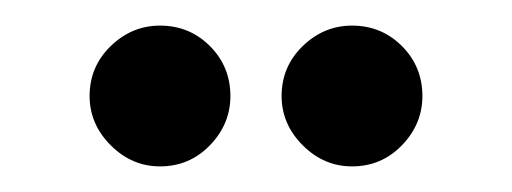

<svg xmlns="http://www.w3.org/2000/svg" viewBox="-20 -700 400 150"><path d="M200 -625Q200 -648 216.5 -664Q233 -680 255 -680Q278 -680 294 -664Q310 -648 310 -625Q310 -603 294 -586.5Q278 -570 255 -570Q233 -570 216.5 -586.5Q200 -603 200 -625ZM105 -680Q128 -680 144 -664Q160 -648 160 -625Q160 -603 144 -586.5Q128 -570 105 -570Q83 -570 66.5 -586.5Q50 -603 50 -625Q50 -648 66.5 -664Q83 -680 105 -680Z"/></svg>

Font: MedMera Sans
Style: Regular
Weight: 400
Designer: Kasper Nordkvist
Foundry: UNCUT.wtf
Version: Version 1.300